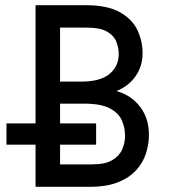

<svg xmlns="http://www.w3.org/2000/svg" viewBox="-20 -720 656 740"><path d="M117 0V-700H310.5Q394 -700 442 -673Q490 -646 509.8 -603.8Q529.5 -561.5 529.5 -515Q529.5 -465.5 503.2 -427.2Q477 -389 429 -369Q487 -352.5 520.5 -307.8Q554 -263 554 -200.5Q554 -164.5 542.8 -129Q531.5 -93.5 505 -64.2Q478.5 -35 434.8 -17.5Q391 0 326 0ZM211.5 -86.5H336Q385.5 -86.5 413 -103Q440.5 -119.5 451.2 -144.8Q462 -170 462 -197Q462 -228.5 449.2 -256.8Q436.5 -285 402.5 -302.8Q368.5 -320.5 305 -320.5H211.5ZM211.5 -405.5H294Q366 -405.5 401.8 -434.8Q437.5 -464 437.5 -512Q437.5 -536.5 428 -560Q418.5 -583.5 392 -598.5Q365.5 -613.5 315 -613.5H211.5ZM5 -162.5V-244.5H350.5V-162.5Z"/></svg>

Font: Overpass Mono Light Medium
Style: Regular
Weight: 500
Monospace: yes
Version: Version 4.000